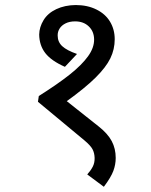

<svg xmlns="http://www.w3.org/2000/svg" viewBox="-20 -652 591 751"><path d="M131.8 -276.4Q208 -324.7 253.9 -361.3Q299.8 -397.9 324.2 -431.6Q348.6 -465.3 348.1 -498Q347.7 -529.3 327.1 -548.8Q306.6 -568.4 273.9 -568.4Q252 -568.4 236.3 -560.5Q220.7 -552.7 212.9 -540Q205.1 -527.3 205.6 -512.7Q205.6 -487.8 223.6 -471.2Q241.7 -454.6 281.2 -440.9L233.9 -390.6Q180.7 -414.1 157.2 -444.3Q133.8 -474.6 133.3 -517.1Q133.8 -545.9 150.4 -573.2Q167 -600.6 200.2 -616.2Q233.4 -631.8 275.9 -632.3Q322.3 -632.3 357.4 -614.7Q392.6 -597.2 410.6 -566.9Q428.7 -536.6 428.7 -498.5Q428.7 -459 411.6 -423.8Q394.5 -388.7 353.5 -348.1Q312.5 -307.6 241.2 -256.3L366.2 -157.2Q401.4 -129.4 417 -100.1Q432.6 -70.8 432.6 -34.2Q432.6 -8.3 423.3 16.6Q414.1 41.5 386.2 78.6L321.3 30.3Q335 15.1 342.8 0Q350.6 -15.1 350.1 -34.2Q349.6 -53.7 341.8 -68.4Q334 -83 310.1 -103L128.4 -253.9Z"/></svg>

Font: NotoSans
Style: Regular
Weight: 400
Designer: Monotype Design team
Foundry: Monotype Imaging Inc.
Version: Version 1.04; ttfautohint (v1.4.1)